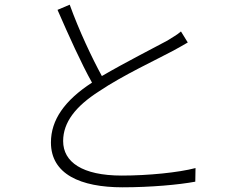

<svg xmlns="http://www.w3.org/2000/svg" viewBox="-20 -784 1040 818"><path d="M751 -650C734 -635 716 -626 693 -611C634 -579 515 -519 414 -460C372 -537 317 -653 277 -764L225 -742C273 -632 327 -512 372 -432C255 -356 197 -273 197 -177C197 -42 323 14 502 14C622 14 743 3 812 -10L813 -68C741 -49 612 -36 499 -36C330 -36 249 -94 249 -183C249 -263 302 -331 402 -395C501 -462 649 -531 718 -568C742 -581 761 -592 780 -603Z"/></svg>

Font: Spoqa Han Sans Neo Light
Style: Regular
Weight: 300
Designer: [Spoqa Han Sans Neo] Dong-huui Kim  Younghwa Kang  Yujin Lee  [Noto Sans] Ryoko NISHIZUKA  (kana & ideographs); Paul D. 
Foundry: Spoqa (http://www.spoqa-han-sans.com)
Version: Version 1.000